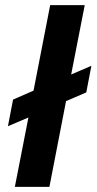

<svg xmlns="http://www.w3.org/2000/svg" viewBox="-20 -730 377 750"><path d="M11 -237 91 -271 38 0H173L238 -335L317 -369L337 -473L258 -439L311 -710H176L111 -376L31 -341Z"/></svg>

Font: Uncut Sans
Style: Bold Italic
Weight: 700
Italic angle: -11°
Designer: Kasper Nordkvist
Foundry: UNCUT.wtf
Version: Version 1.304;Glyphs 3.2 (3246)